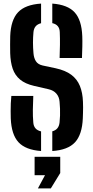

<svg xmlns="http://www.w3.org/2000/svg" viewBox="-20 -828 516 1063"><path d="M207.4 8.1Q121.6 2 82.3 -40.6Q43.1 -83.1 39.6 -173Q39.1 -192.8 39 -213.7Q39 -234.6 39.8 -255.7Q40.7 -276.8 42.8 -296.8H164.3Q162.3 -257.9 161.9 -220.8Q161.4 -183.7 164.3 -150.5Q165.7 -130 176.3 -117.7Q186.8 -105.5 207.4 -100.5ZM269.5 8.1V-100.9Q288.1 -106 297.9 -118.2Q307.8 -130.4 309.8 -150.5Q311.8 -168.9 312.4 -188.2Q313 -207.4 312.3 -226.7Q311.5 -246 309.8 -264.4Q308 -291.2 292.4 -309.4Q276.7 -327.6 249.7 -333.8L168.6 -352.5Q119.5 -363.9 91.2 -387.5Q62.8 -411.1 50.3 -447.5Q37.9 -483.8 36.4 -533.8Q35.9 -558.9 36 -581.6Q36.1 -604.3 36.6 -628.1Q40 -717.5 79.9 -760Q119.8 -802.5 207.4 -808.1V-699.5Q187.8 -694.5 177.6 -682.5Q167.4 -670.5 165.3 -650.4Q162.6 -621 162.6 -592.2Q162.7 -563.3 165.3 -533.8Q167.4 -506.9 178.7 -489.1Q190 -471.3 216.1 -465.4L288.5 -450Q342.1 -438.3 374.5 -414.1Q407 -389.8 422.2 -352.5Q437.5 -315.1 439.3 -264.4Q440 -250 440 -234.3Q440 -218.6 439.5 -202.9Q439.1 -187.3 438.5 -173Q434.8 -83.1 395.4 -40.3Q355.9 2.5 269.5 8.1ZM310 -506.8Q311.5 -544.7 311.9 -580.1Q312.4 -615.5 310.9 -650.4Q310.2 -670.7 300 -683Q289.9 -695.3 269.5 -699.9V-808.1Q354.4 -802 393.2 -759.7Q432 -717.4 435.5 -627.8Q436.5 -603.4 435.8 -570.5Q435.2 -537.6 433.8 -506.8ZM189.9 215 229.3 141.8H171.6V40H313.5V130L261.4 215Z"/></svg>

Font: Big Shoulders Stencil Text SC Thin
Style: Regular
Weight: 100
Designer: Patric King
Foundry: XO Type Co
Version: Version 2.001